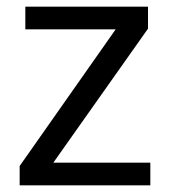

<svg xmlns="http://www.w3.org/2000/svg" viewBox="-20 -556 510 576"><path d="M431 0H39V-58L327 -468H56V-536H424V-470L140 -68H431Z"/></svg>

Font: Noto Sans Linear A
Style: Regular
Weight: 400
Designer: Monotype Design Team
Foundry: Monotype Imaging Inc.
Version: Version 2.002; ttfautohint (v1.8.4.7-5d5b)